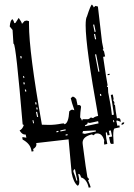

<svg xmlns="http://www.w3.org/2000/svg" viewBox="-20 -705 598 857"><path d="M376 132.8Q367.2 93.8 341.8 86.9Q337.9 71.3 331.1 71.3H329.1Q334 92.8 334 106.4Q334 122.1 326.2 124Q307.6 108.4 299.8 67.4L286.1 -83L141.6 -66.4L142.6 -60.5Q142.6 -47.9 127.9 -40L129.9 -30.3L121.1 -28.3L119.1 -38.1Q113.3 -64.5 81.1 -82L79.1 -91.8L83 -92.8Q90.8 -90.8 94.7 -90.8H97.7L94.7 -104.5H90.8Q78.1 -104.5 67.4 -123Q79.1 -127 85.9 -145.5Q85 -149.4 82 -149.4H81.1Q50.8 -509.8 41 -509.8H40L36.1 -571.3L23.4 -586.9Q26.4 -617.2 36.1 -619.1Q42 -611.3 43.9 -601.6L48.8 -602.5L63.5 -625Q76.2 -607.4 78.1 -598.6L89.8 -611.3L99.6 -613.3L109.4 -610.4V-595.7Q109.4 -473.6 167 -148.4L199.2 -147.5Q225.6 -147.5 254.9 -153.3L263.7 -154.3Q266.6 -154.3 267.6 -150.4Q286.1 -154.3 289.1 -208Q293 -211.9 296.4 -213.9Q299.8 -215.8 301.8 -215.8L311.5 -212.9L310.5 -217.8Q299.8 -248 295.9 -266.6L303.7 -273.4H305.7Q311.5 -273.4 320.3 -262.7L326.2 -235.4L332 -236.3Q339.8 -236.3 341.8 -228.5Q337.9 -199.2 337.9 -186.5V-180.7Q344.7 -171.9 345.7 -167Q348.6 -168 348.6 -170.9V-172.9H373Q377.9 -173.8 385.7 -180.7L395.5 -177.7Q402.3 -184.6 418 -187.5Q362.3 -496.1 362.3 -591.8Q362.3 -623 368.2 -631.8Q384.8 -683.6 390.6 -684.6Q397.5 -676.8 398.4 -671.9L406.2 -678.7L417 -675.8L435.5 -516.6L441.4 -487.3Q441.4 -484.4 438.5 -483.4L444.3 -475.6L449.2 -453.1L440.4 -451.2Q455.1 -349.6 460 -326.2V-324.2Q460 -321.3 457 -320.3Q458 -316.4 460.9 -316.4H461.9L462.9 -293Q474.6 -237.3 479.5 -191.4L488.3 -193.4Q481.4 -245.1 474.6 -281.2L483.4 -283.2L487.3 -262.7Q487.3 -259.8 484.4 -258.8Q487.3 -254.9 489.3 -251Q491.2 -247.1 491.2 -245.1Q491.2 -242.2 488.3 -241.2Q489.3 -237.3 492.2 -237.3H493.2Q496.1 -207 502 -176.8L507.8 -177.7Q515.6 -177.7 517.1 -171.9Q518.6 -166 519.5 -161.1L503.9 -167L499 -166L503.9 -143.6L512.7 -145.5L514.6 -136.7L492.2 -131.8Q485.4 -130.9 485.4 -100.6L487.3 -63.5L479.5 -62.5Q473.6 -62.5 471.7 -69.3L466.8 -92.8L480.5 -95.7L474.6 -123L465.8 -121.1L469.7 -102.5L460 -100.6L457 -114.3L452.1 -113.3Q453.1 -87.9 459 -62.5L445.3 -59.6L444.3 -69.3Q444.3 -74.2 445.3 -78.1Q436.5 -109.4 414.1 -109.4L406.2 -108.4L397.5 -101.6H395.5Q392.6 -101.6 391.6 -105.5Q348.6 -95.7 348.6 -67.4L349.6 -57.6Q364.3 55.7 370.1 85.9L377 93.8V95.7Q377 98.6 373 99.6Q382.8 122.1 384.8 130.9ZM402.3 -562.5 407.2 -563.5 400.4 -595.7 395.5 -594.7ZM404.3 -529.3 409.2 -530.3 404.3 -553.7 399.4 -552.7ZM72.3 -444.3 77.1 -445.3 75.2 -455.1 70.3 -454.1ZM85 -356.4 88.9 -357.4 86.9 -366.2 83 -365.2ZM418.9 -384.8 423.8 -385.7 409.2 -462.9 404.3 -461.9ZM85.9 -328.1 90.8 -329.1 88.9 -337.9 84 -336.9ZM92.8 -295.9 97.7 -296.9 95.7 -305.7 90.8 -304.7ZM460.9 -369.1 460 -374 468.8 -376 469.7 -371.1ZM138.7 -238.3 143.6 -239.3 141.6 -249 136.7 -248ZM143.6 -215.8 148.4 -216.8 146.5 -225.6 141.6 -224.6ZM427.7 -276.4 432.6 -277.3 430.7 -286.1 425.8 -285.2ZM145.5 -182.6 150.4 -183.6 145.5 -206.1 140.6 -205.1ZM127.9 -154.3 131.8 -155.3 128.9 -168.9 125 -168ZM360.4 -141.6 419.9 -154.3 418 -164.1 380.9 -156.2 371.1 -158.2V-156.2Q371.1 -149.4 359.4 -146.5ZM232.4 -114.3 241.2 -116.2 240.2 -121.1 231.4 -119.1ZM250 -118.2 273.4 -123 272.5 -127.9 249 -123ZM486.3 -159.2 490.2 -160.2 488.3 -168.9 484.4 -168ZM273.4 -99.6 282.2 -101.6 281.2 -106.4 272.5 -104.5ZM358.4 -107.4 408.2 -118.2 407.2 -123 350.6 -120.1 347.7 -110.4ZM522.5 -147.5V-149.4Q522.5 -157.2 529.3 -158.2L534.2 -159.2V-156.2Q534.2 -150.4 522.5 -147.5ZM321.3 101.6 325.2 100.6 314.5 49.8Q307.6 52.7 307.6 58.6V61.5Q317.4 85 321.3 101.6Z"/></svg>

Font: Blackcraft
Style: Regular
Weight: 400
Designer: GGBotNet
Foundry: GGBotNet
Version: 1.00